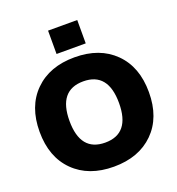

<svg xmlns="http://www.w3.org/2000/svg" viewBox="-167 -1094 1140 1238"><g transform="rotate(-20 403.0 -475.0)"><path d="M129.9 -90.8Q28.3 -191.4 28.3 -365.2Q28.3 -539.1 129.9 -639.6Q231.4 -740.2 403.3 -740.2Q575.2 -740.2 676.8 -639.6Q778.3 -539.1 778.3 -365.2Q778.3 -191.4 676.8 -90.8Q575.2 9.8 403.3 9.8Q231.4 9.8 129.9 -90.8ZM403.3 -575.2Q233.4 -575.2 233.4 -365.2Q233.4 -155.3 403.3 -155.3Q573.2 -155.3 573.2 -365.2Q573.2 -575.2 403.3 -575.2ZM302.7 -799.8V-960H502.9V-799.8Z"/></g></svg>

Font: GenEi M Gothic v2 Black
Style: Regular
Weight: 900
Version: Version 2.0